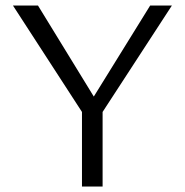

<svg xmlns="http://www.w3.org/2000/svg" viewBox="-20 -678 672 698"><path d="M278 -271 27 -658H118L321 -327L526 -658H605L353 -271V0H278Z"/></svg>

Font: LXGW Bright TC
Style: Regular
Weight: 400
Designer: Christian Thalmann (Catharsis Fonts)
Foundry: LXGW / Christian Thalmann (Catharsis Fonts) / Fontworks Inc.
Version: Version 5.501